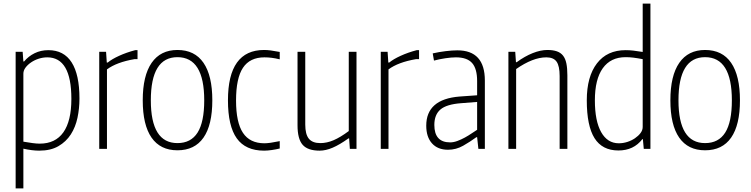

<svg xmlns="http://www.w3.org/2000/svg" viewBox="-20 -828 4179 1068"><path d="M67 -540H106L110 -486H114Q138 -515 172.5 -532Q207 -549 249 -549Q335 -549 378.5 -481Q422 -413 422 -280Q422 -225 411 -173Q400 -121 374 -80.5Q348 -40 305 -15Q262 10 198 10Q159 10 110 -1V220H67ZM201 -29Q288 -29 332.5 -92Q377 -155 377 -278Q377 -509 243 -509Q219 -509 195.5 -501.5Q172 -494 153 -481Q134 -468 122 -452Q110 -436 110 -418V-40Q139 -35 161.5 -32Q184 -29 201 -29Z M532 -540H570L574 -480H579Q602 -499 642.5 -517.5Q683 -536 732 -549H745V-499H728Q629 -482 575 -442V0H532Z M967 8Q872 8 823 -62.5Q774 -133 774 -270Q774 -407 823.5 -478.5Q873 -550 967 -550Q1063 -550 1112 -478.5Q1161 -407 1161 -270Q1161 -133 1112 -62.5Q1063 8 967 8ZM967 -32Q1042 -32 1079 -90.5Q1116 -149 1116 -270Q1116 -510 967 -510Q819 -510 819 -270Q819 -32 967 -32Z M1449 10Q1346 10 1297 -58.5Q1248 -127 1248 -270Q1248 -550 1449 -550Q1466 -550 1485.5 -547.5Q1505 -545 1536 -539V-498Q1511 -504 1491 -506.5Q1471 -509 1451 -509Q1370 -509 1331.5 -451Q1293 -393 1293 -269Q1293 -147 1331.5 -89Q1370 -31 1451 -31Q1479 -31 1536 -43V-2Q1516 3 1492 6.5Q1468 10 1449 10Z M1758 10Q1692 10 1663.5 -22.5Q1635 -55 1635 -131V-540H1678V-135Q1678 -81 1698 -56.5Q1718 -32 1762 -32Q1798 -32 1835.5 -48Q1873 -64 1920 -99V-540H1963V0H1926L1922 -58H1918Q1869 -23 1830.5 -6.5Q1792 10 1758 10Z M2098 -540H2136L2140 -480H2145Q2168 -499 2208.5 -517.5Q2249 -536 2298 -549H2311V-499H2294Q2195 -482 2141 -442V0H2098Z M2472 5Q2415 5 2383 -30.5Q2351 -66 2351 -129Q2351 -276 2536 -291L2634 -298V-377Q2634 -446 2606 -477.5Q2578 -509 2516 -509Q2491 -509 2457.5 -504Q2424 -499 2394 -491L2387 -531Q2422 -539 2459 -543.5Q2496 -548 2524 -548Q2677 -548 2677 -380V0H2641L2634 -65H2630Q2596 -40 2556.5 -17.5Q2517 5 2472 5ZM2484 -36Q2503 -36 2524.5 -44Q2546 -52 2566 -63Q2586 -74 2603.5 -86Q2621 -98 2634 -106V-261L2545 -254Q2464 -248 2430 -219Q2396 -190 2396 -133Q2396 -36 2484 -36Z M2808 -540H2846L2850 -482H2854Q2899 -515 2943 -532.5Q2987 -550 3025 -550Q3056 -550 3077.5 -542.5Q3099 -535 3112 -518.5Q3125 -502 3130.5 -475Q3136 -448 3136 -409V0H3093V-405Q3093 -461 3076 -485Q3059 -509 3019 -509Q2981 -509 2939 -492.5Q2897 -476 2851 -444V0H2808Z M3420 9Q3330 9 3287 -59.5Q3244 -128 3244 -270Q3244 -402 3300.5 -475.5Q3357 -549 3460 -549Q3482 -549 3503 -546.5Q3524 -544 3555 -539V-808H3598V0H3561L3556 -54H3553Q3505 9 3420 9ZM3422 -31Q3446 -31 3469.5 -38.5Q3493 -46 3512 -59Q3531 -72 3543 -88Q3555 -104 3555 -122V-499Q3523 -505 3502 -507.5Q3481 -510 3460 -510Q3377 -510 3333 -448.5Q3289 -387 3289 -270Q3289 -155 3324 -93Q3359 -31 3422 -31Z M3902 8Q3807 8 3758 -62.5Q3709 -133 3709 -270Q3709 -407 3758.5 -478.5Q3808 -550 3902 -550Q3998 -550 4047 -478.5Q4096 -407 4096 -270Q4096 -133 4047 -62.5Q3998 8 3902 8ZM3902 -32Q3977 -32 4014 -90.5Q4051 -149 4051 -270Q4051 -510 3902 -510Q3754 -510 3754 -270Q3754 -32 3902 -32Z"/></svg>

Font: Encode Sans Compressed
Style: ExtraLight
Weight: 200
Designer: Pablo Impallari, Andres Torresi
Foundry: Pablo Impallari, Andres Torresi
Version: Version 1.000; ttfautohint (v1.00) -l 8 -r 50 -G 200 -x 14 -